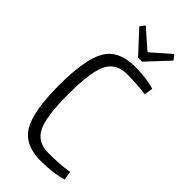

<svg xmlns="http://www.w3.org/2000/svg" viewBox="-282 -956 1027 1027"><g transform="rotate(45 231.0 -443.0)"><path d="M391 -870 276 -747H246L132 -870L153 -898L258 -806H264L369 -898ZM267 -702Q356 -702 417 -683L410 -634Q348 -643 267 -643Q184 -643 152 -578Q120 -513 120 -345Q120 -177 152 -112Q184 -47 267 -47Q360 -47 421 -58L429 -9Q363 12 267 12Q147 12 99 -67.5Q51 -147 51 -345Q51 -543 99 -622.5Q147 -702 267 -702Z"/></g></svg>

Font: exo2condensed_l
Style: Regular
Weight: 300
Width: 3
Designer: Natanael Gama
Version: Version 1.001;PS 001.001;hotconv 1.0.70;makeotf.lib2.5.58329